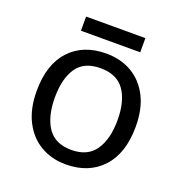

<svg xmlns="http://www.w3.org/2000/svg" viewBox="-125 -878 855 904"><g transform="rotate(20 302.5 -426.5)"><path d="M551 -362Q551 -229 483.5 -156Q416 -83 301 -83Q230 -83 174.5 -115.5Q119 -148 87 -210.5Q55 -273 55 -362Q55 -495 122 -567Q189 -639 304 -639Q377 -639 432.5 -606.5Q488 -574 519.5 -512.5Q551 -451 551 -362ZM146 -362Q146 -267 183.5 -211.5Q221 -156 303 -156Q384 -156 422 -211.5Q460 -267 460 -362Q460 -457 422 -511Q384 -565 302 -565Q220 -565 183 -511Q146 -457 146 -362ZM451 -770V-699H154V-770Z"/></g></svg>

Font: Noto Sans Kannada UI
Style: Regular
Weight: 400
Designer: Jelle Bosma - Monotype Design Team
Foundry: Monotype Imaging Inc.
Version: Version 2.005; ttfautohint (v1.8.4.7-5d5b)